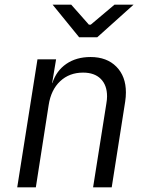

<svg xmlns="http://www.w3.org/2000/svg" viewBox="-20 -805 640 825"><path d="M521 -408Q521 -389 518 -369L460 0H380L437 -360Q440 -377 440 -391Q440 -439 413 -466Q386 -493 337 -493Q278 -493 238.5 -456Q199 -419 189 -353L134 0H54L141 -550H221L204 -448H205Q222 -501 265 -530.5Q308 -560 369 -560Q439 -560 480 -518.5Q521 -477 521 -408ZM398 -645H320L206 -785H286L362 -699H370L472 -785H554Z"/></svg>

Font: JetBrains Mono Semi Light
Style: Italic
Weight: 350
Italic angle: -9°
Monospace: yes
Designer: Philipp Nurullin, Konstantin Bulenkov
Foundry: JetBrains
Version: 2.002